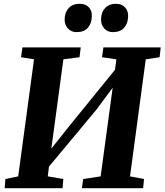

<svg xmlns="http://www.w3.org/2000/svg" viewBox="-20 -993 868 1013"><path d="M4.5 0 8.5 -48.5 76 -62.5 159.5 -680 91 -691 98.5 -743H406L399.5 -691L314.5 -680L242.5 -147.5L212.5 -160.5L346 -328.5L625.5 -672.5L578 -560L594 -680L518.5 -691L525.5 -743H828L822 -691L749 -680L666 -62.5L740 -48.5L735 0H412L419 -48.5L511 -62.5L582.5 -589.5L610.5 -578.5L489 -415L198 -65.5L241 -136.5L232 -62.5L314 -48.5L310 0ZM383.5 -823.5Q356 -823.5 338.2 -843Q320.5 -862.5 321 -891.5Q322 -929 343 -951Q364 -973 399 -973Q432 -973 448.8 -954.5Q465.5 -936 464.5 -908Q464 -870 444 -846.8Q424 -823.5 383.5 -823.5ZM575 -823.5Q547.5 -823.5 530 -843Q512.5 -862.5 513 -891.5Q514 -929 535 -951Q556 -973 590.5 -973Q622.5 -973 639.5 -954.5Q656.5 -936 656 -908Q655.5 -870 635.2 -846.8Q615 -823.5 575 -823.5Z"/></svg>

Font: Merriweather ExtraBold
Style: Italic
Weight: 800
Italic angle: -7.8°
Version: Version 2.101